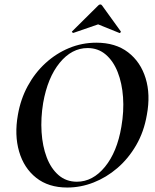

<svg xmlns="http://www.w3.org/2000/svg" viewBox="-20 -827 695 859"><path d="M281 12Q197 12 142 -31.5Q87 -75 65.5 -149Q44 -223 60 -313Q72 -383 104 -442Q136 -501 183.5 -544.5Q231 -588 289 -612Q347 -636 411 -636Q497 -636 553 -593Q609 -550 631.5 -477Q654 -404 637 -313Q624 -237 589 -177Q554 -117 505 -75Q456 -33 398.5 -10.5Q341 12 281 12ZM324 -14Q395 -14 449.5 -80.5Q504 -147 523 -260Q535 -329 530.5 -392Q526 -455 506.5 -504.5Q487 -554 453 -583Q419 -612 372 -612Q301 -612 247 -546Q193 -480 173 -366Q162 -299 166 -236Q170 -173 189 -123Q208 -73 242 -43.5Q276 -14 324 -14ZM309 -680Q307 -679 303.5 -682Q300 -685 303 -687L419 -802Q423 -807 428.5 -807Q434 -807 437 -802L520 -687Q522 -685 519 -681.5Q516 -678 513 -680L419 -718Z"/></svg>

Font: Cormorant Infant Light
Style: Italic
Weight: 300
Italic angle: -10°
Designer: Christian Thalmann (Catharsis Fonts)
Foundry: Catharsis Fonts
Version: Version 4.001